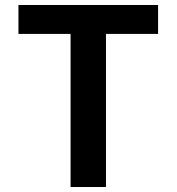

<svg xmlns="http://www.w3.org/2000/svg" viewBox="-20 -750 708 770"><path d="M614 -730V-614H405V0H263V-614H54V-730Z"/></svg>

Font: Mplus 1p Bold
Style: Bold
Weight: 700
Version: Version 1.061